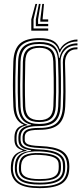

<svg xmlns="http://www.w3.org/2000/svg" viewBox="-20 -802 418 982"><path d="M183 160.2Q110.2 160.2 75 138.1Q39.8 116 35.8 68Q35.2 62 35.5 55.9Q35.8 49.8 36 42.8Q38.2 11.5 52.5 -5.9Q66.8 -23.2 95.5 -30.5V-33.5Q75 -39.5 65.2 -50.9Q55.5 -62.2 54 -82.5Q54 -87.2 54 -93Q54 -98.8 54 -103.2Q55 -126.8 65.6 -141.5Q76.2 -156.2 100.2 -162.5V-165.2Q78 -173 64.2 -196.1Q50.5 -219.2 48.5 -256.2Q47.2 -283.5 46.6 -310.9Q46 -338.2 46 -366.6Q46 -395 46.6 -424.9Q47.2 -454.8 48.2 -486.2Q50.8 -550.8 82.1 -578.8Q113.5 -606.8 181.5 -606.8Q228.5 -606.8 252.4 -593.1Q276.2 -579.5 285 -551H287.8Q295.8 -566.5 310.4 -577.5Q325 -588.5 342.6 -594.4Q360.2 -600.2 376.2 -600V-589.8Q341.2 -589.8 317.9 -573.4Q294.5 -557 287 -534H283.5Q276 -566.8 252.5 -581.9Q229 -597 181.5 -597Q120.2 -597 91.4 -571.5Q62.5 -546 60.8 -486.8Q59.2 -443.5 58.6 -405.6Q58 -367.8 58.5 -331.6Q59 -295.5 60.8 -257.2Q62.8 -216.5 78 -194Q93.2 -171.5 119.8 -164.8V-162Q89.8 -155.5 77.6 -141.9Q65.5 -128.2 64.8 -103.5Q64.5 -98 64.5 -92.9Q64.5 -87.8 64.8 -82.2Q65.8 -62 76.9 -51.1Q88 -40.2 115.8 -33.2V-30.2Q80.5 -24.5 65 -7.5Q49.5 9.5 47 42.8Q46.2 50.2 45.9 55.1Q45.5 60 46.2 68Q50 110.8 81.4 130.9Q112.8 151 183 151Q255.2 151 287.8 130.2Q320.2 109.5 323.2 62.8Q324 54.5 323.9 48.9Q323.8 43.2 322.8 35Q319.2 -5 287 -23.8Q254.8 -42.5 184.8 -45Q153.5 -46.2 134.5 -50.2Q115.5 -54.2 106.5 -62Q97.5 -69.8 96 -82.2Q95.8 -86.8 95.5 -93.1Q95.2 -99.5 95.5 -103.5Q97.5 -128.5 117.1 -138.2Q136.8 -148 181.8 -147.8Q246.2 -147.5 272.8 -175.4Q299.2 -203.2 301.8 -258Q303.5 -298.5 303.8 -331Q304 -363.5 303.2 -398.9Q302.5 -434.2 301.5 -482.8Q300.8 -516.5 320.2 -538.6Q339.8 -560.8 376.2 -560.2V-550Q342.8 -550.5 327.2 -529.9Q311.8 -509.2 312.5 -479.2Q313.5 -438.5 314.4 -403.6Q315.2 -368.8 315.2 -333.8Q315.2 -298.8 313.5 -257.5Q310.5 -193.5 279.8 -165.8Q249 -138 181.5 -138Q156.2 -138 139.9 -135Q123.5 -132 115.4 -124.4Q107.2 -116.8 106.5 -102.2Q106.5 -100.2 106.5 -94.2Q106.5 -88.2 106.5 -84.8Q107.8 -74 116 -67.9Q124.2 -61.8 141.1 -58.9Q158 -56 185 -55Q260.5 -52.2 295.5 -31.2Q330.5 -10.2 334 35.5Q334.5 43 334.6 49.5Q334.8 56 334.2 62.8Q331.5 114 296 137.1Q260.5 160.2 183 160.2ZM183 132.2Q224.8 132.2 250.6 124.8Q276.5 117.2 288.9 102.1Q301.2 87 302 64.2Q302.2 55 302.2 49.2Q302.2 43.5 301.5 35.2Q300.2 16 288.5 2.8Q276.8 -10.5 251.5 -18Q226.2 -25.5 184.2 -27.5Q125 -30.2 98 -13.5Q71 3.2 67.2 43Q66.5 50 66.2 55.6Q66 61.2 66.8 68.8Q69.5 102.8 97.1 117.5Q124.8 132.2 183 132.2ZM183 123.2Q128.5 123.2 103.9 110.4Q79.2 97.5 76.8 68Q76.2 62 76.5 56.4Q76.8 50.8 77.5 42.5Q81 4 107.2 -8.6Q133.5 -21.2 185.2 -19.2Q221.2 -17.8 244.1 -11.5Q267 -5.2 278.4 6.2Q289.8 17.8 291.2 35.2Q292 45.2 291.9 50.8Q291.8 56.2 291.5 63Q289.5 95.2 264.1 109.2Q238.8 123.2 183 123.2ZM183 114Q216.2 114 237.1 108.9Q258 103.8 268.4 92.4Q278.8 81 280 62.8Q280.5 55.8 280.5 49.1Q280.5 42.5 279.8 35.2Q278.8 21 269 11.8Q259.2 2.5 238.6 -2.8Q218 -8 184 -9.8Q135 -12.8 112.8 0.4Q90.5 13.5 88 42.8Q87.5 49 87.5 55.6Q87.5 62.2 87.8 68Q89.2 91.2 111.4 102.6Q133.5 114 183 114ZM183 142Q118.5 142 88.9 124.8Q59.2 107.5 56.2 68Q55.8 61 55.9 55.8Q56 50.5 56.5 42.8Q58.8 8.5 77.9 -8.6Q97 -25.8 138.8 -30.5V-33.2Q106 -37.5 91.1 -48.9Q76.2 -60.2 74.5 -82.2Q74 -88 74 -93.4Q74 -98.8 74.2 -103.5Q75.2 -129.8 91.5 -144Q107.8 -158.2 139 -162.5V-164.8Q108.8 -170.8 91.8 -193.2Q74.8 -215.8 72.8 -258Q71.2 -292.2 70.8 -328.5Q70.2 -364.8 70.9 -404Q71.5 -443.2 72.8 -486.2Q74.5 -541.5 101.1 -564.4Q127.8 -587.2 181.5 -587.2Q231.5 -587.2 254.8 -568Q278 -548.8 281.8 -505.5H284.5Q289 -528.8 300.8 -545.4Q312.5 -562 331.5 -571Q350.5 -580 376.2 -580.5V-570Q335.2 -570.5 312.1 -545.6Q289 -520.8 290 -485.2Q291.2 -442.2 291.6 -404.1Q292 -366 291.6 -330.2Q291.2 -294.5 289.8 -258.2Q287.5 -205 262 -181.1Q236.5 -157.2 181.5 -157.2Q151.5 -157.5 130.5 -152.4Q109.5 -147.2 98.2 -135.8Q87 -124.2 85.5 -104.8Q85 -99 85.1 -92.8Q85.2 -86.5 85.5 -82.5Q87.8 -57.8 111.6 -48.4Q135.5 -39 184.5 -37.2Q225.8 -35.5 253.6 -27.6Q281.5 -19.8 296.2 -4.5Q311 10.8 312.8 34.8Q313.2 41.5 313.5 48.4Q313.8 55.2 313.2 62.8Q311 106.5 279 124.2Q247 142 183 142ZM181.5 -168Q229.8 -168 252.8 -189.2Q275.8 -210.5 277.8 -258Q279.5 -296 279.8 -331.5Q280 -367 279.2 -404.9Q278.5 -442.8 277 -487.8Q275.5 -537 251.8 -557.1Q228 -577.2 181.5 -577.2Q129.2 -577.2 107.8 -554.6Q86.2 -532 85 -486Q83.2 -420.5 83.1 -368.5Q83 -316.5 85 -256.2Q86.8 -210 110.1 -189Q133.5 -168 181.5 -168ZM181.5 -177.8Q137.8 -177.8 118 -197.4Q98.2 -217 97 -258Q95.2 -312.8 95.5 -367.4Q95.8 -422 97 -485.8Q98.2 -529.2 118.4 -548.2Q138.5 -567.2 181.5 -567.2Q223.5 -567.2 243.4 -548.5Q263.2 -529.8 264.8 -488Q266.2 -442.2 266.9 -403.9Q267.5 -365.5 267.1 -330.4Q266.8 -295.2 265.2 -258.8Q263.8 -216.8 243.8 -197.2Q223.8 -177.8 181.5 -177.8ZM181.5 -187.5Q216.8 -187.5 234.1 -204.5Q251.5 -221.5 253 -259.5Q254.5 -293.8 254.9 -329Q255.2 -364.2 254.6 -403.2Q254 -442.2 252.5 -488Q251.2 -526 233.2 -541.8Q215.2 -557.5 181.5 -557.5Q145.8 -557.5 127.9 -541.1Q110 -524.8 109.2 -485.2Q107.8 -425.2 107.4 -370.1Q107 -315 109.2 -258.5Q110.5 -221.5 127.9 -204.5Q145.2 -187.5 181.5 -187.5ZM170 -781.8 151.5 -702.8V-656.5H226.5V-645H140V-702.8L161.2 -781.8ZM205 -781.8 197.8 -702.8H226.5V-691.2H186.2V-702.8L196.2 -781.8ZM187.5 -781.8 174.8 -702.8V-679.5H226.5V-668H163.2V-702.8L178.8 -781.8Z"/></svg>

Font: Big Shoulders Inline Text Thin Light
Style: Regular
Weight: 300
Version: Version 2.002